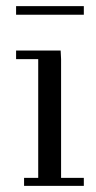

<svg xmlns="http://www.w3.org/2000/svg" viewBox="-20 -603 312 623"><path d="M32.2 -411.1V-439H176.8L178.2 -411.1V-25.9H252V0H58.1V-25.9H104V-411.1ZM32.2 -555.2V-583H252V-555.2Z"/></svg>

Font: Dehuti Alt
Style: Book
Weight: 400
Version: Version 1.2